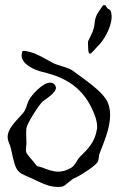

<svg xmlns="http://www.w3.org/2000/svg" viewBox="-20 -721 463 755"><path d="M208 14C213 14 218 14 223 13C237 12 258 -16 276 -22C291 -28 358 -69 365 -86C369 -95 368 -107 371 -116C388 -161 413 -216 413 -268C413 -284 411 -300 405 -315C387 -362 306 -412 269 -441C246 -458 212 -461 187 -474C153 -492 109 -521 70 -521V-522C66 -515 65 -509 65 -503C65 -468 115 -446 147 -438C242 -416 307 -374 346 -284C354 -266 362 -244 362 -223C362 -219 362 -216 361 -212C353 -163 328 -137 294 -104C282 -92 276 -71 261 -62C243 -51 226 -46 209 -46C188 -46 167 -54 144 -63C141 -64 125 -67 124 -70C112 -86 97 -101 85 -118C83 -121 82 -126 82 -132C82 -141 84 -151 84 -155C84 -167 83 -181 83 -194C83 -202 83 -210 84 -218C87 -236 132 -308 148 -322C159 -331 200 -355 200 -376C200 -381 197 -386 192 -391C188 -395 182 -396 177 -396C147 -396 103 -346 93 -326C86 -311 83 -292 72 -278C50 -251 10 -219 10 -182C10 -179 11 -176 11 -173C13 -161 20 -151 23 -136C47 -25 45 -50 134 -6C158 6 181 14 208 14ZM386 -701C369 -676 355 -663 352 -630C351 -606 339 -585 329 -564C326 -560 326 -554 326 -548C326 -540 327 -532 327 -525C328 -514 330 -510 334 -510C340 -510 352 -527 362 -537C387 -559 419 -614 419 -655C419 -664 418 -671 415 -678C412 -685 406 -684 402 -689C394 -698 400 -701 386 -701Z"/></svg>

Font: Ancial
Style: Regular
Weight: 400
Designer: Daytona Mess (Anne-Dauphine Borione)
Foundry: Daytona Mess (Anne-Dauphine Borione)
Version: Version 1.000;Glyphs 3.2 (3192)